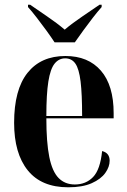

<svg xmlns="http://www.w3.org/2000/svg" viewBox="-20 -786 540 816"><path d="M270 10Q156 10 98 -62Q40 -134 40 -264Q40 -405 97 -476.5Q154 -548 258 -548Q355 -548 409 -485.5Q463 -423 463 -305V-283H177Q177 -181 189.5 -119Q202 -57 229 -29.5Q256 -2 298 -2Q345 -2 375.5 -33.5Q406 -65 414 -144Q446 -136 446 -103Q446 -77 427.5 -51Q409 -25 370 -7.5Q331 10 270 10ZM329 -293Q329 -386 322.5 -439.5Q316 -493 300.5 -515.5Q285 -538 257 -538Q230 -538 212 -515.5Q194 -493 185.5 -439.5Q177 -386 177 -293ZM212 -606Q197 -629 177 -656.5Q157 -684 136.5 -710.5Q116 -737 99 -756V-766H108Q138 -745 180 -716.5Q222 -688 255 -660Q288 -688 330.5 -716.5Q373 -745 403 -766H412V-756Q395 -737 374.5 -710.5Q354 -684 334 -656.5Q314 -629 298 -606Z"/></svg>

Font: Noto Serif Display Condensed
Style: Bold
Weight: 700
Width: 3
Designer: Monotype Design Team
Foundry: Monotype Imaging Inc.
Version: Version 2.009